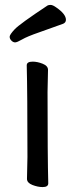

<svg xmlns="http://www.w3.org/2000/svg" viewBox="-20 -739 303 775"><path d="M151.9 16.1Q132.8 16.1 110.8 7.6Q88.9 -1 88.9 -17.1L90.8 -105Q90.8 -368.2 87.9 -475.1Q87.9 -490.2 111.8 -490.2Q130.9 -490.2 152.3 -481.7Q173.8 -473.1 173.8 -457L171.9 -368.2Q171.9 -105 174.8 1Q174.8 16.1 151.9 16.1ZM19 -590.8Q19 -599.1 39.1 -620.6Q59.1 -642.1 171.9 -716.8Q176.3 -719.2 184.1 -719.2Q192.9 -719.2 207 -709Q246.1 -682.1 246.1 -659.2Q246.1 -647.9 234.9 -643.1Q186 -625 137.9 -608.4Q89.8 -591.8 69.3 -579.8Q48.8 -567.9 41 -567.9Q33.2 -567.9 26.1 -575Q19 -582 19 -590.8Z"/></svg>

Font: LXGW WenKai GB Screen
Style: Regular
Weight: 400
Designer: LXGW / Fontworks Inc.
Foundry: LXGW / Fontworks Inc.
Version: Version 1.321;February 19, 2024;FontCreator 14.0.0.2901 64-b